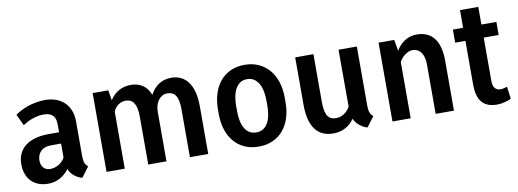

<svg xmlns="http://www.w3.org/2000/svg" viewBox="-56 -970 3483 1291"><g transform="rotate(-10 1686.0 -324.5)"><path d="M219.2 -85Q235.4 -85 250.7 -89.8Q266.1 -94.7 279.3 -103Q292.5 -111.3 302.7 -122.3Q313 -133.3 319.3 -145.5V-240.7H250Q227.1 -240.7 209.5 -234.4Q191.9 -228 180.2 -216.3Q168.5 -204.6 162.4 -188.7Q156.2 -172.9 156.2 -153.8Q156.2 -123 172.6 -104Q189 -85 219.2 -85ZM472.2 -58.6 420.9 10.3Q408.2 8.3 394.3 1.5Q380.4 -5.4 367.9 -15.4Q355.5 -25.4 345.7 -38.3Q335.9 -51.3 331.5 -65.4Q308.1 -31.2 270.3 -10.5Q232.4 10.3 188 10.3Q150.9 10.3 121.8 -1.2Q92.8 -12.7 72.8 -33.7Q52.7 -54.7 42.2 -84.2Q31.7 -113.8 31.7 -149.9Q31.7 -189.5 45.9 -220.5Q60.1 -251.5 87.4 -273.2Q114.7 -294.9 154.8 -306.4Q194.8 -317.9 246.6 -317.9H319.3V-371.1Q319.3 -413.6 299.3 -433.6Q279.3 -453.6 237.8 -453.6Q216.3 -453.6 196 -449.5Q175.8 -445.3 157.5 -438.7Q139.2 -432.1 123 -423.6Q106.9 -415 93.8 -406.2L57.6 -483.4Q72.3 -494.1 93.3 -505.4Q114.3 -516.6 140.4 -526.1Q166.5 -535.6 197.8 -541.7Q229 -547.9 264.2 -547.9Q302.7 -547.9 335.7 -536.4Q368.7 -524.9 392.8 -502.4Q417 -480 430.7 -446.8Q444.3 -413.6 444.3 -370.6V-136.2Q444.3 -120.6 445.6 -109.1Q446.8 -97.7 450 -88.6Q453.1 -79.6 458.5 -72.3Q463.9 -64.9 472.2 -58.6Z M694.3 -538.1 705.6 -468.3Q729 -506.3 765.9 -527.1Q802.7 -547.9 850.1 -547.9Q894.5 -547.9 929 -525.4Q963.4 -502.9 980.5 -456.5Q1002.9 -499.5 1039.3 -523.7Q1075.7 -547.9 1125 -547.9Q1160.6 -547.9 1189.5 -534.2Q1218.3 -520.5 1238.8 -493.2Q1259.3 -465.8 1270.5 -424.3Q1281.7 -382.8 1281.7 -327.1V0H1156.7V-327.6Q1156.7 -361.8 1151.6 -385Q1146.5 -408.2 1136.7 -422.6Q1127 -437 1112.8 -443.1Q1098.6 -449.2 1080.6 -449.2Q1061 -449.2 1045.7 -440.2Q1030.3 -431.2 1019.3 -416Q1008.3 -400.9 1002.4 -380.9Q996.6 -360.8 996.6 -338.9V0H872.1V-327.6Q872.1 -360.4 866.9 -383.5Q861.8 -406.7 852.1 -421.4Q842.3 -436 828.4 -442.6Q814.5 -449.2 796.4 -449.2Q768.6 -449.2 746.3 -433.3Q724.1 -417.5 711.9 -389.2V0H587.4V-538.1Z M1397.9 -285.2Q1398.4 -343.3 1413.8 -391.6Q1429.2 -439.9 1458.3 -474.6Q1487.3 -509.3 1529.5 -528.6Q1571.8 -547.9 1625.5 -547.9Q1680.2 -547.9 1722.7 -527.8Q1765.1 -507.8 1794.4 -472.7Q1823.7 -437.5 1838.9 -389.4Q1854 -341.3 1854 -285.2V-251.5Q1854 -192.9 1838.4 -144.8Q1822.8 -96.7 1793.5 -62.3Q1764.2 -27.8 1721.9 -8.8Q1679.7 10.3 1626.5 10.3Q1571.3 10.3 1528.8 -9.3Q1486.3 -28.8 1457.3 -63.7Q1428.2 -98.6 1413.1 -146.7Q1397.9 -194.8 1397.9 -251.5ZM1522.5 -251.5Q1522.5 -214.4 1528.6 -184.1Q1534.7 -153.8 1547.4 -132.1Q1560.1 -110.4 1579.6 -98.4Q1599.1 -86.4 1626.5 -86.4Q1652.8 -86.4 1672.4 -98.4Q1691.9 -110.4 1704.6 -132.3Q1717.3 -154.3 1723.4 -184.6Q1729.5 -214.8 1729.5 -251.5V-285.2Q1729.5 -316.9 1724.1 -346.7Q1718.8 -376.5 1706.3 -399.4Q1693.8 -422.4 1674.1 -436.3Q1654.3 -450.2 1625.5 -450.2Q1596.2 -450.2 1576.4 -436Q1556.6 -421.9 1544.7 -398.4Q1532.7 -375 1527.6 -345.5Q1522.5 -315.9 1522.5 -285.2Z M2278.8 -64.9Q2253.9 -28.3 2217 -9Q2180.2 10.3 2135.3 10.3Q2096.2 10.3 2065.7 -2.9Q2035.2 -16.1 2013.9 -43.7Q1992.7 -71.3 1981.4 -113Q1970.2 -154.8 1970.2 -211.9V-538.1H2094.7V-210.9Q2094.7 -177.2 2099.4 -153.8Q2104 -130.4 2113.5 -115.7Q2123 -101.1 2137 -94.5Q2150.9 -87.9 2169.4 -87.9Q2186.5 -87.9 2201.2 -92.8Q2215.8 -97.7 2227.8 -106Q2239.7 -114.3 2249.5 -125.5Q2259.3 -136.7 2266.6 -149.4L2266.1 -538.1H2391.1V-130.4Q2391.6 -115.7 2393.1 -105.2Q2394.5 -94.7 2397.7 -86.4Q2400.9 -78.1 2406 -71.5Q2411.1 -64.9 2418.9 -58.1L2367.7 10.3Q2352.1 6.8 2337.6 -1.5Q2323.2 -9.8 2311.3 -20.3Q2299.3 -30.8 2290.8 -42.7Q2282.2 -54.7 2278.8 -64.9Z M2646.5 -538.1 2659.7 -461.9Q2683.6 -502.4 2720 -525.1Q2756.3 -547.9 2801.3 -547.9Q2838.4 -547.9 2867.7 -535.4Q2897 -522.9 2917.5 -497.3Q2938 -471.7 2948.7 -432.1Q2959.5 -392.6 2959.5 -338.9V0H2834.5V-337.9Q2834.5 -367.2 2828.1 -388.4Q2821.8 -409.7 2811 -423.1Q2800.3 -436.5 2785.6 -442.9Q2771 -449.2 2754.4 -449.2Q2742.7 -449.2 2730.2 -444.6Q2717.8 -439.9 2705.8 -431.4Q2693.8 -422.9 2683.1 -411.1Q2672.4 -399.4 2664.1 -384.8V0H2539.6V-538.1Z M3116.7 -658.7H3241.7V-538.1H3343.8V-448.7H3241.7V-151.9Q3241.7 -117.2 3256.3 -102.1Q3271 -86.9 3293 -86.9Q3305.7 -86.9 3317.9 -90.3Q3330.1 -93.8 3338.4 -96.7L3349.6 -12.7Q3341.8 -8.3 3330.3 -4.4Q3318.8 -0.5 3305.7 2.9Q3292.5 6.3 3279.1 8.3Q3265.6 10.3 3254.4 10.3Q3221.2 10.3 3195.6 1.5Q3169.9 -7.3 3152.3 -26.6Q3134.8 -45.9 3125.7 -76.9Q3116.7 -107.9 3116.7 -152.3V-448.7H3046.9V-538.1H3116.7Z"/></g></svg>

Font: Ufes Sans SemiBold
Style: Regular
Weight: 600
Designer: Ricardo Esteves & Filipe Motta
Foundry: ProDesignUfes - Ricardo Esteves, Filipe Motta (This is a derivative work, based on Roboto family, by Christian Robertson
Version: Version 2.0